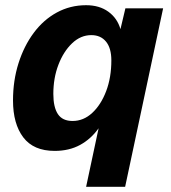

<svg xmlns="http://www.w3.org/2000/svg" viewBox="-20 -568 656 738"><path d="M190 12Q109 12 69.5 -40Q30 -92 30 -182Q30 -258 51 -324.5Q72 -391 109.5 -441.5Q147 -492 198.5 -520Q250 -548 311 -548Q362 -548 396.5 -523Q431 -498 443 -456L462 -536H607L461 150H311L359 -75Q330 -34 288 -11Q246 12 190 12ZM259 -103Q301 -103 334.5 -134Q368 -165 388 -217.5Q408 -270 408 -336Q408 -383 387.5 -408Q367 -433 331 -433Q290 -433 257 -401.5Q224 -370 204.5 -319Q185 -268 185 -207Q185 -156 202.5 -129.5Q220 -103 259 -103Z"/></svg>

Font: Geist
Style: Bold Italic
Weight: 700
Italic angle: -12°
Designer: Basement.studio, Andrés Briganti, Mateo Zaragoza
Foundry: Basement.studio, Vercel, Andrés Briganti, Guido Ferreyra, Mateo Zaragoza
Version: Version 1.500; ttfautohint (v1.8.4.7-5d5b)